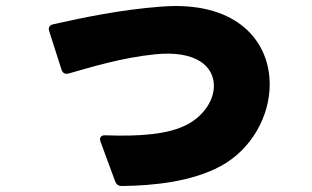

<svg xmlns="http://www.w3.org/2000/svg" viewBox="-20 -589 1040 640"><path d="M386 31C490 30 619 17 715 -35C819 -91 879 -202 879 -308C879 -442 784 -569 565 -569C550 -569 534 -568 518 -567C384 -557 260 -531 157 -508C145 -505 140 -497 144 -485L185 -357C189 -345 197 -341 209 -344C286 -366 388 -397 497 -408C635 -422 693 -367 693 -303C693 -256 661 -205 606 -175C542 -140 442 -134 331 -138C317 -139 310 -130 315 -117L364 16C368 26 375 31 386 31Z"/></svg>

Font: LINE Seed JP App_OTF ExtraBold
Style: Regular
Weight: 800
Designer: LINE & Fontrix & Fontworks
Version: Version 1.013